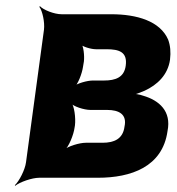

<svg xmlns="http://www.w3.org/2000/svg" viewBox="-20 -574 572 620"><path d="M529 -381C532 -406 530 -427 523 -446C497 -506 422 -528 339 -528H179C155 -528 120 -542 109 -554L107 -552C117 -539 125 -502 122 -478L64 -50C61 -26 42 11 28 24L29 26C44 14 83 0 107 0H296C403 0 505 -35 521 -151C534 -215 494 -250 442 -265C431 -269 414 -272 404 -271L405 -267C415 -268 433 -275 447 -281C488 -300 522 -332 529 -381ZM382 -165C377 -125 348 -113 311 -113H257C237 -113 199 -102 185 -89L187 -87C202 -99 218 -139 221 -163L222 -169C225 -193 220 -233 209 -245L206 -243C216 -230 252 -219 272 -219H326C364 -219 391 -205 382 -165ZM386 -362C381 -324 353 -314 316 -314H280C262 -314 229 -305 216 -294L219 -291C232 -302 245 -337 248 -358L251 -376C253 -394 250 -426 241 -436L237 -433C246 -423 274 -415 290 -415H324C365 -415 392 -406 386 -362Z"/></svg>

Font: Asimov
Style: EdgeNarIt
Weight: 500
Designer: Google
Version: Version 2.000980: 2014